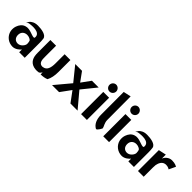

<svg xmlns="http://www.w3.org/2000/svg" viewBox="199 -1839 2957 2957"><g transform="rotate(45 1678.0 -360.0)"><path d="M175 -467C152 -457 131 -425 116 -398C132 -412 146 -420 171 -423C201 -427 389 -453 376 -332C372 -294 277 -351 214 -357C192 -359 174 -359 155 -353C97 -337 67 -293 49 -243C38 -211 35 -176 41 -139C60 -48 139 13 230 13C295 13 348 -39 364 -60V0H485V-320C485 -353 483 -383 479 -413C468 -477 361 -495 279 -495C231 -495 199 -484 175 -467ZM253 -78C199 -78 162 -115 162 -176C162 -243 209 -277 264 -277C305 -277 344 -255 352 -239C357 -221 361 -200 361 -179C361 -144 315 -78 253 -78Z M571 -473V-203C571 -190 571 -177 572 -165C577 -61 631 0 728 9C751 12 775 10 798 6C816 -3 829 -19 839 -36V8C887 8 931 0 966 -15C994 -68 1007 -133 1007 -213V-473H881V-274C881 -176 858 -107 786 -97C782 -96 778 -95 773 -95C723 -95 699 -129 696 -190C695 -207 695 -225 695 -243V-473Z M1467 -482 1359 -333 1251 -482H1103L1290 -251L1080 0H1233L1356 -169L1481 0H1636L1426 -250L1614 -482Z M1702 -629C1702 -588 1735 -555 1775 -555C1815 -555 1849 -588 1849 -629C1849 -670 1815 -704 1775 -704C1735 -704 1702 -670 1702 -629ZM1839 0V-484H1712V0Z M2037 0C2065 0 2105 -81 2103 -82C2097 -118 2061 -156 2061 -224L2059 -733L1935 -706L1936 -210C1936 -108 1972 -33 2037 0Z M2185 -629C2185 -588 2218 -555 2258 -555C2298 -555 2332 -588 2332 -629C2332 -670 2298 -704 2258 -704C2218 -704 2185 -670 2185 -629ZM2322 0V-484H2195V0Z M2553 -467C2530 -457 2509 -425 2494 -398C2510 -412 2524 -420 2549 -423C2579 -427 2767 -453 2754 -332C2750 -294 2655 -351 2592 -357C2570 -359 2552 -359 2533 -353C2475 -337 2445 -293 2427 -243C2416 -211 2413 -176 2419 -139C2438 -48 2517 13 2608 13C2673 13 2726 -39 2742 -60V0H2863V-320C2863 -353 2861 -383 2857 -413C2846 -477 2739 -495 2657 -495C2609 -495 2577 -484 2553 -467ZM2631 -78C2577 -78 2540 -115 2540 -176C2540 -243 2587 -277 2642 -277C2683 -277 2722 -255 2730 -239C2735 -221 2739 -200 2739 -179C2739 -144 2693 -78 2631 -78Z M3319 -461C3305 -467 3277 -488 3206 -488C3141 -488 3090 -438 3076 -394V-482L2951 -455V0H3076V-201C3076 -220 3077 -239 3079 -257C3088 -310 3118 -368 3175 -373C3178 -374 3182 -375 3186 -375C3236 -375 3258 -357 3267 -351Z"/></g></svg>

Font: Bluebird
Style: Nrw
Weight: 400
Designer: Jasper
Foundry: Cannot Into Space Fonts
Version: Version 0.98